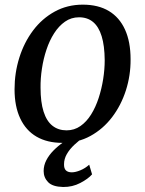

<svg xmlns="http://www.w3.org/2000/svg" viewBox="-20 -588 608 805"><path d="M327 -568.5Q392 -568.5 436.5 -541.8Q481 -515 504.2 -463.8Q527.5 -412.5 527.5 -339.5Q528 -272 507.8 -209Q487.5 -146 449.8 -96.5Q412 -47 359.2 -18Q306.5 11 241.5 11Q178 11 133.2 -15Q88.5 -41 64.8 -91.5Q41 -142 41 -213.5Q41 -282.5 61 -346.2Q81 -410 118.5 -460Q156 -510 209 -539.2Q262 -568.5 327 -568.5ZM311.5 -515.5Q278.5 -515.5 252.5 -497.2Q226.5 -479 207 -448.5Q187.5 -418 174.8 -379.8Q162 -341.5 155.8 -300.2Q149.5 -259 150 -220.5Q150 -159.5 162.8 -119.8Q175.5 -80 200 -60.8Q224.5 -41.5 259 -41.5Q291.5 -41.5 317.2 -59.5Q343 -77.5 362 -108Q381 -138.5 393.5 -176.8Q406 -215 412.5 -256Q419 -297 419 -335.5Q418.5 -396.5 406.2 -436.2Q394 -476 370.2 -495.8Q346.5 -515.5 311.5 -515.5ZM244.5 196Q200.5 195 181.8 175.8Q163 156.5 163 129Q163 105.5 174.2 83.8Q185.5 62 204.5 42.8Q223.5 23.5 247 7.5Q270.5 -8.5 294.5 -20.5L317.5 -34L335.5 -16.5Q311.5 0.5 291.8 19Q272 37.5 260.2 58Q248.5 78.5 248.5 100.5Q248 118 256.2 126.2Q264.5 134.5 281 134.5Q296.5 134.5 317 126Q337.5 117.5 354 102.5L366 143Q349.5 162 316.5 179.2Q283.5 196.5 244.5 196Z"/></svg>

Font: Merriweather Light 18pt
Style: Italic
Weight: 400
Italic angle: -7.8°
Version: Version 2.101